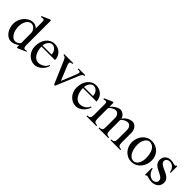

<svg xmlns="http://www.w3.org/2000/svg" viewBox="255 -1908 3130 3130"><g transform="rotate(45 1820.5 -343.0)"><path d="M347.2 -44.9Q333 -32.2 316.2 -22.2Q299.3 -12.2 281.2 -5.1Q263.2 2 244.9 5.9Q226.6 9.8 209 9.8Q172.4 9.8 140.1 -9Q107.9 -27.8 84 -59.8Q60.1 -91.8 46.1 -134.3Q32.2 -176.8 32.2 -224.1Q32.2 -271 49.6 -315.2Q66.9 -359.4 96.7 -393.6Q126.5 -427.7 166.5 -448.5Q206.5 -469.2 252 -469.2Q282.2 -469.2 305.2 -457.5Q328.1 -445.8 347.2 -426.8V-549.8Q347.2 -569.3 346.7 -583.5Q346.2 -597.7 343.3 -606.9Q340.3 -616.2 334.2 -620.6Q328.1 -625 316.9 -625Q309.6 -625 299.6 -623Q289.6 -621.1 275.9 -617.2L269 -634.8L405.8 -695.8H430.2V-136.2Q430.2 -114.3 432.1 -99.4Q434.1 -84.5 439 -75.4Q443.8 -66.4 451.9 -62.7Q460 -59.1 472.2 -59.1Q479.5 -59.1 488 -60.8Q496.6 -62.5 504.9 -66.9L511.2 -53.2L371.1 9.8H347.2ZM347.2 -314Q347.2 -340.8 338.1 -363.3Q329.1 -385.7 314.2 -401.6Q299.3 -417.5 280.8 -426.3Q262.2 -435.1 243.2 -435.1Q218.3 -435.1 196.5 -421.4Q174.8 -407.7 158.7 -383.3Q142.6 -358.9 133.3 -325Q124 -291 124 -250Q124 -206.5 134.3 -168.2Q144.5 -129.9 162.6 -101.3Q180.7 -72.8 204.6 -56.4Q228.5 -40 255.9 -40Q269 -40 282 -43.9Q294.9 -47.9 306.9 -54.2Q318.8 -60.5 329.1 -69.1Q339.4 -77.6 347.2 -86.9Z M746.6 9.8Q704.1 9.8 667 -7.8Q629.9 -25.4 602.1 -55.4Q574.2 -85.4 558.1 -126Q542 -166.5 542 -212.9Q542 -268.6 556.6 -315.4Q571.3 -362.3 598.1 -396.5Q625 -430.7 663.1 -450Q701.2 -469.2 747.6 -469.2Q788.6 -469.2 822.8 -454.6Q856.9 -439.9 881.6 -414.8Q906.2 -389.6 919.9 -356Q933.6 -322.3 933.6 -284.2H621.6Q621.6 -237.8 632.6 -196.8Q643.6 -155.8 663.1 -125.5Q682.6 -95.2 709.7 -77.6Q736.8 -60.1 769.5 -60.1Q796.4 -60.1 822.3 -68.4Q848.1 -76.7 869.4 -90.8Q890.6 -105 905.8 -123.8Q920.9 -142.6 926.8 -164.1L944.8 -161.1Q936 -126 916 -94.7Q896 -63.5 869.1 -40.3Q842.3 -17.1 810.5 -3.7Q778.8 9.8 746.6 9.8ZM829.6 -308.1Q829.6 -334.5 821.3 -357.4Q813 -380.4 798.3 -397.7Q783.7 -415 763.9 -425Q744.1 -435.1 721.7 -435.1Q703.1 -435.1 685.8 -425Q668.5 -415 655 -397.7Q641.6 -380.4 632.6 -357.4Q623.5 -334.5 621.6 -308.1Z M1179.7 -459V-440.9Q1153.3 -440.9 1139.9 -432.9Q1126.5 -424.8 1126.5 -412.1Q1126.5 -398.4 1130.6 -385Q1134.8 -371.6 1141.6 -356L1241.7 -111.8L1345.7 -366.2Q1352.5 -382.8 1355.7 -397.5Q1358.9 -412.1 1358.9 -421.9Q1358.9 -433.1 1344 -437Q1329.1 -440.9 1301.8 -440.9V-459H1456.5V-440.9Q1433.6 -440.9 1419.9 -425.8Q1406.2 -410.6 1393.6 -380.9L1230.5 9.8H1206.5L1043.5 -371.1Q1034.2 -392.6 1026.6 -406.2Q1019 -419.9 1011 -427.5Q1002.9 -435.1 993.4 -438Q983.9 -440.9 971.7 -440.9V-459Z M1702.6 9.8Q1660.2 9.8 1623 -7.8Q1585.9 -25.4 1558.1 -55.4Q1530.3 -85.4 1514.2 -126Q1498 -166.5 1498 -212.9Q1498 -268.6 1512.7 -315.4Q1527.3 -362.3 1554.2 -396.5Q1581.1 -430.7 1619.1 -450Q1657.2 -469.2 1703.6 -469.2Q1744.6 -469.2 1778.8 -454.6Q1813 -439.9 1837.6 -414.8Q1862.3 -389.6 1876 -356Q1889.6 -322.3 1889.6 -284.2H1577.6Q1577.6 -237.8 1588.6 -196.8Q1599.6 -155.8 1619.1 -125.5Q1638.7 -95.2 1665.8 -77.6Q1692.9 -60.1 1725.6 -60.1Q1752.4 -60.1 1778.3 -68.4Q1804.2 -76.7 1825.4 -90.8Q1846.7 -105 1861.8 -123.8Q1877 -142.6 1882.8 -164.1L1900.9 -161.1Q1892.1 -126 1872.1 -94.7Q1852.1 -63.5 1825.2 -40.3Q1798.3 -17.1 1766.6 -3.7Q1734.9 9.8 1702.6 9.8ZM1785.6 -308.1Q1785.6 -334.5 1777.3 -357.4Q1769 -380.4 1754.4 -397.7Q1739.7 -415 1720 -425Q1700.2 -435.1 1677.7 -435.1Q1659.2 -435.1 1641.8 -425Q1624.5 -415 1611.1 -397.7Q1597.7 -380.4 1588.6 -357.4Q1579.6 -334.5 1577.6 -308.1Z M2015.6 -323.2Q2015.6 -342.8 2015.1 -356.7Q2014.6 -370.6 2012 -379.9Q2009.3 -389.2 2003.2 -393.6Q1997.1 -397.9 1985.8 -397.9Q1978 -397.9 1968.3 -396Q1958.5 -394 1944.8 -390.1L1937.5 -408.2L2074.7 -469.2H2098.6V-374Q2114.7 -393.1 2134.8 -410.4Q2154.8 -427.7 2176 -440.7Q2197.3 -453.6 2218.5 -461.4Q2239.7 -469.2 2258.8 -469.2Q2277.3 -469.2 2296.4 -461.9Q2315.4 -454.6 2331.5 -441.7Q2347.7 -428.7 2359.1 -410.9Q2370.6 -393.1 2374.5 -372.1Q2385.3 -392.1 2403.3 -409.9Q2421.4 -427.7 2443.6 -440.9Q2465.8 -454.1 2490.5 -461.7Q2515.1 -469.2 2538.6 -469.2Q2562 -469.2 2583 -457.8Q2604 -446.3 2619.4 -426.8Q2634.8 -407.2 2643.8 -380.9Q2652.8 -354.5 2652.8 -325.2V-106.9Q2652.8 -82.5 2655.5 -65.7Q2658.2 -48.8 2666 -38.1Q2673.8 -27.3 2688 -22.7Q2702.1 -18.1 2724.6 -18.1V0H2497.6V-18.1Q2520.5 -18.1 2534.7 -22.9Q2548.8 -27.8 2556.6 -38.6Q2564.5 -49.3 2567.1 -66.2Q2569.8 -83 2569.8 -106.9V-312Q2569.8 -331.5 2563.7 -348.9Q2557.6 -366.2 2547.4 -379.2Q2537.1 -392.1 2523.4 -399.7Q2509.8 -407.2 2494.6 -407.2Q2477.5 -407.2 2460 -402.1Q2442.4 -397 2426.3 -388.2Q2410.2 -379.4 2397 -367.4Q2383.8 -355.5 2376 -341.8V-106.9Q2376 -82.5 2378.7 -65.7Q2381.3 -48.8 2389.2 -38.1Q2397 -27.3 2411.1 -22.7Q2425.3 -18.1 2447.8 -18.1V0H2220.7V-18.1Q2243.7 -18.1 2257.8 -22.9Q2272 -27.8 2279.8 -38.6Q2287.6 -49.3 2290.3 -66.2Q2293 -83 2293 -106.9V-312Q2293 -331.5 2286.9 -348.9Q2280.8 -366.2 2270.5 -379.2Q2260.3 -392.1 2246.6 -399.7Q2232.9 -407.2 2217.8 -407.2Q2202.1 -407.2 2185.1 -401.9Q2168 -396.5 2151.9 -387.7Q2135.7 -378.9 2121.8 -366.9Q2107.9 -355 2098.6 -341.8V-106.9Q2098.6 -82.5 2101.6 -65.7Q2104.5 -48.8 2112.3 -38.1Q2120.1 -27.3 2134.3 -22.7Q2148.4 -18.1 2170.9 -18.1V0H1943.8V-18.1Q1966.8 -18.1 1981 -22.9Q1995.1 -27.8 2002.7 -38.6Q2010.3 -49.3 2012.9 -66.2Q2015.6 -83 2015.6 -106.9Z M2985.8 9.8Q2938 9.8 2897.5 -8.5Q2856.9 -26.9 2827.6 -58.8Q2798.3 -90.8 2781.7 -133.3Q2765.1 -175.8 2765.1 -224.1Q2765.1 -274.9 2781.7 -319.6Q2798.3 -364.3 2827.6 -397.5Q2856.9 -430.7 2897.5 -450Q2938 -469.2 2985.8 -469.2Q3033.7 -469.2 3074.2 -451.7Q3114.7 -434.1 3144.3 -403.6Q3173.8 -373 3190.4 -331.8Q3207 -290.5 3207 -243.2Q3207 -190.9 3190.4 -145Q3173.8 -99.1 3144.3 -64.7Q3114.7 -30.3 3074.2 -10.3Q3033.7 9.8 2985.8 9.8ZM3002 -23.9Q3026.4 -23.9 3046.9 -37.8Q3067.4 -51.8 3082.3 -75.2Q3097.2 -98.6 3105.5 -129.9Q3113.8 -161.1 3113.8 -195.8Q3113.8 -245.6 3106 -289.3Q3098.1 -333 3080.6 -365.5Q3063 -397.9 3034.9 -416.5Q3006.8 -435.1 2965.8 -435.1Q2944.8 -435.1 2925.3 -421.6Q2905.8 -408.2 2890.9 -385.3Q2876 -362.3 2866.9 -331.5Q2857.9 -300.8 2857.9 -266.1Q2857.9 -215.8 2867.7 -171.6Q2877.4 -127.4 2896 -94.7Q2914.6 -62 2941.2 -43Q2967.8 -23.9 3002 -23.9Z M3293 -159.2H3310.5Q3314.9 -130.9 3327.6 -106.2Q3340.3 -81.5 3358.9 -63.2Q3377.4 -44.9 3400.4 -34.4Q3423.3 -23.9 3447.8 -23.9Q3463.9 -23.9 3477.8 -29.3Q3491.7 -34.7 3502 -43.9Q3512.2 -53.2 3518.1 -64.9Q3523.9 -76.7 3523.9 -89.8Q3523.9 -110.8 3513.9 -126.7Q3503.9 -142.6 3487.3 -155Q3470.7 -167.5 3449.5 -177.7Q3428.2 -188 3406.2 -199Q3384.3 -210 3363 -222.4Q3341.8 -234.9 3325.2 -251.5Q3308.6 -268.1 3298.6 -289.8Q3288.6 -311.5 3288.6 -340.8Q3288.6 -368.7 3298.1 -392.1Q3307.6 -415.5 3325.2 -432.9Q3342.8 -450.2 3367.7 -459.7Q3392.6 -469.2 3423.8 -469.2Q3442.4 -469.2 3457.5 -466.3Q3472.7 -463.4 3485.1 -460.2Q3497.6 -457 3508.1 -454.1Q3518.6 -451.2 3527.8 -451.2Q3534.7 -451.2 3541 -456.3Q3547.4 -461.4 3548.8 -469.2H3566.9V-315.9H3548.8Q3547.4 -341.3 3537.4 -363.8Q3527.3 -386.2 3511.5 -402.8Q3495.6 -419.4 3475.1 -429.2Q3454.6 -439 3431.6 -439Q3413.1 -439 3398.2 -434.1Q3383.3 -429.2 3372.8 -420.9Q3362.3 -412.6 3356.4 -401.4Q3350.6 -390.1 3350.6 -377.9Q3350.6 -356.9 3361.6 -341.6Q3372.6 -326.2 3390.4 -314Q3408.2 -301.8 3431.2 -291.3Q3454.1 -280.8 3478.3 -269.8Q3502.4 -258.8 3525.4 -246.3Q3548.3 -233.9 3566.2 -217.3Q3584 -200.7 3595 -179.2Q3606 -157.7 3606 -128.9Q3606 -99.6 3595.5 -74.2Q3585 -48.8 3564.7 -30.3Q3544.4 -11.7 3514.6 -1Q3484.9 9.8 3445.8 9.8Q3425.3 9.8 3408.4 6.1Q3391.6 2.4 3377.9 -1.7Q3364.3 -5.9 3352.8 -9.5Q3341.3 -13.2 3331.5 -13.2Q3324.7 -13.2 3318.8 -9.3Q3313 -5.4 3310.5 0H3293Z"/></g></svg>

Font: Tunjung putih
Style: Regular
Weight: 400
Designer: R.S. Wihananto
Foundry: R.S. Wihananto
Version: Version 2.0.1